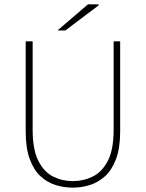

<svg xmlns="http://www.w3.org/2000/svg" viewBox="-20 -850 670 882"><path d="M314 12Q274 12 235.5 0Q197 -12 166 -40.5Q135 -69 116.5 -119.5Q98 -170 98 -246V-660H130V-254Q130 -163 156 -111.5Q182 -60 224 -39Q266 -18 314 -18Q363 -18 406 -39Q449 -60 475.5 -111.5Q502 -163 502 -254V-660H532V-246Q532 -170 513 -119.5Q494 -69 462.5 -40.5Q431 -12 392.5 0Q354 12 314 12ZM244 -710 384 -830H432L434 -826L280 -710Z"/></svg>

Font: SourceSans3VF
Style: Regular
Weight: 200
Designer: Paul D. Hunt
Foundry: Adobe
Version: Version 3.052;hotconv 1.1.0;makeotfexe 2.6.0